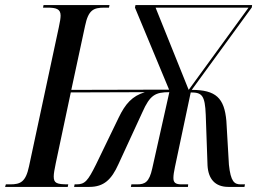

<svg xmlns="http://www.w3.org/2000/svg" viewBox="-41 -734 1038 754"><path d="M-21 0H225L227 -10C181 -10 170 -15 170 -41C170 -53 173 -68 178 -93L237 -371L528 -372C478 -357 451 -326 425 -272L336 -88C304 -24 293 -10 259 -10H252L250 0H310C367 0 397 -29 424 -89L518 -293C548 -361 569 -372 624 -372L557 -73C545 -18 528 -10 497 -10H475L473 0H697L698 -10H672C648 -10 640 -17 640 -35C640 -46 642 -59 646 -78L708 -371C752 -371 764 -360 767 -283L774 -84C777 -32 803 0 856 0H919L921 -10H904C879 -10 865 -21 858 -87L848 -259C840 -349 807 -381 712 -381L948 -705L949 -714H491L489 -704L623 -382L239 -381L293 -632C306 -695 326 -704 369 -704H387L389 -714H130L128 -704H145C179 -704 197 -699 197 -673C197 -664 195 -649 190 -627L73 -81C60 -19 39 -10 -1 -10H-18ZM700 -381 570 -704H935Z"/></svg>

Font: Noto Serif Display ExtraCondensed Medium
Style: Italic
Weight: 500
Width: 2
Italic angle: -12°
Designer: Monotype Design Team
Foundry: Monotype Imaging Inc.
Version: Version 2.009